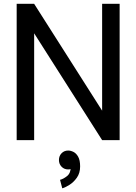

<svg xmlns="http://www.w3.org/2000/svg" viewBox="-20 -743 723 1018"><path d="M161.1 -722.7H68.4V0H161.1V-566.4L521.5 0H614.3V-722.7H521.5V-156.2ZM292.5 105.5Q292.5 126.5 306.4 140.9Q320.3 155.3 341.3 155.3Q362.8 155.3 376.7 140.9Q390.6 126.5 390.6 105.5Q390.6 84 376.2 69.6Q361.8 55.2 341.3 55.2Q320.3 55.2 306.4 69.6Q292.5 84 292.5 105.5ZM298.3 210.4 310.1 255.4Q325.2 251.5 347.7 237.5Q370.1 223.6 387.5 199.2Q404.8 174.8 404.8 139.6Q404.8 106.4 394.5 88.1Q384.3 69.8 369.6 62.5Q355 55.2 341.3 55.2L341.8 105.5Q341.8 105.5 348.6 118.4Q355.5 131.3 355.5 139.6Q355.5 174.8 335.4 190.7Q315.4 206.5 298.3 210.4Z"/></svg>

Font: Giphurs
Style: Regular
Weight: 400
Version: Version 2.010